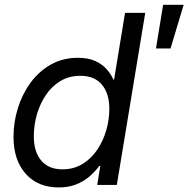

<svg xmlns="http://www.w3.org/2000/svg" viewBox="-20 -782 797 812"><path d="M228.5 10.7Q139.6 10.7 88.4 -47.4Q37.1 -105.5 37.1 -203.1Q37.1 -265.6 55.7 -325Q74.2 -384.3 109.4 -432.4Q144.5 -480.5 195.1 -509Q245.6 -537.6 309.1 -537.6Q352.5 -537.6 382.3 -524.2Q412.1 -510.7 430.9 -489.5Q449.7 -468.3 459.5 -445.3H462.4L508.8 -727.5H594.2L474.1 0H391.1L404.3 -80.1H399.9Q381.8 -55.7 357.4 -34.9Q333 -14.2 301 -1.7Q269 10.7 228.5 10.7ZM243.7 -65.9Q291.5 -65.9 328.4 -88.1Q365.2 -110.4 390.6 -147.7Q416 -185.1 429.2 -230.5Q442.4 -275.9 442.4 -321.8Q442.4 -386.2 411.1 -423.8Q379.9 -461.4 319.8 -461.4Q272 -461.4 235.4 -439.2Q198.7 -417 173.8 -379.9Q148.9 -342.8 136 -297.6Q123 -252.4 123 -205.6Q123 -140.1 154.3 -103Q185.5 -65.9 243.7 -65.9ZM639.6 -577.1 669.9 -761.7H756.8L701.2 -577.1Z"/></svg>

Font: Inter 24pt
Style: Italic
Weight: 400
Italic angle: -9.3988°
Designer: Rasmus Andersson
Foundry: rsms
Version: Version 4.001;git-66647c0bb